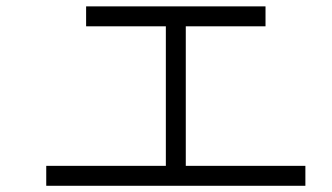

<svg xmlns="http://www.w3.org/2000/svg" viewBox="-20 -645 1040 602"><path d="M937.5 -62.5V-125H562.5V-562.5H812.5V-625H250V-562.5H500V-125H125V-62.5Z"/></svg>

Font: UnifontExMono
Style: Regular
Weight: 500
Version: Version 15.0.06